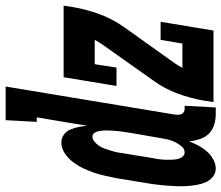

<svg xmlns="http://www.w3.org/2000/svg" viewBox="-93 -703 783 679"><g transform="rotate(-90 298.5 -363.5)"><path d="M42 8Q25 8 12 -3Q-1 -14 -7 -28.5Q-13 -43 -16 -60Q-19 -77 -20 -94.5Q-21 -112 -20.5 -129.5Q-20 -147 -18.5 -164.5Q-17 -182 -15 -199.5Q-13 -217 -10 -234L8 -344Q12 -364 16.5 -384Q21 -404 27.5 -423Q34 -442 43 -461Q52 -480 65 -497Q78 -514 96 -526Q114 -538 134 -538Q150 -538 162 -529Q174 -520 180 -506Q186 -492 189 -477Q192 -462 193 -446L223 -625H207L213 -735H332L233 -138Q232 -132 232 -126Q232 -120 234 -114.5Q236 -109 241 -105.5Q246 -102 252 -102H264L258 8H234Q214 8 195.5 2Q177 -4 164.5 -17Q152 -30 146 -48.5Q140 -67 138 -86Q132 -70 123.5 -54Q115 -38 103.5 -24.5Q92 -11 75.5 -1.5Q59 8 42 8ZM99 -102Q112 -102 121.5 -114Q131 -126 136.5 -138Q142 -150 145 -163Q148 -176 150 -189L169 -299Q170 -308 171.5 -316.5Q173 -325 174 -334Q175 -343 175.5 -352Q176 -361 176.5 -370Q177 -379 176.5 -387.5Q176 -396 174.5 -404.5Q173 -413 168.5 -420.5Q164 -428 155 -428Q145 -428 136.5 -420.5Q128 -413 122 -404Q116 -395 112.5 -385Q109 -375 106 -365.5Q103 -356 100.5 -346Q98 -336 97 -326L79 -216Q77 -208 76 -200Q75 -192 74 -184Q73 -176 73 -168Q73 -160 73 -152Q73 -144 74 -136Q75 -128 77.5 -121Q80 -114 85.5 -108Q91 -102 99 -102ZM277 0 282 -33Q290 -80 307 -126.5Q324 -173 354 -214L480 -392Q485 -399 489 -406Q493 -413 497 -420H411L399 -343H334L365 -530H618L613 -497Q605 -450 588 -403.5Q571 -357 542 -316L415 -138Q410 -131 406 -124Q402 -117 398 -110H484L497 -187H561L530 0Z"/></g></svg>

Font: Iosevka Curly Slab XBdEx
Style: Italic
Weight: 800
Width: 7
Italic angle: -9°
Monospace: yes
Designer: Belleve Invis
Foundry: Belleve Invis
Version: Version 11.1.0; ttfautohint (v1.8.3)